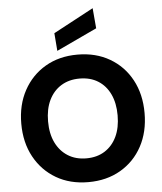

<svg xmlns="http://www.w3.org/2000/svg" viewBox="-63 -1020 916 1086"><g transform="rotate(-5 395.0 -477.0)"><path d="M395 12Q291 12 212.5 -34Q134 -80 89.5 -161.5Q45 -243 45 -350Q45 -457 89.5 -538.5Q134 -620 212.5 -666Q291 -712 395 -712Q499 -712 578 -666Q657 -620 701 -538.5Q745 -457 745 -350Q745 -243 701 -161.5Q657 -80 578 -34Q499 12 395 12ZM395 -123Q456 -123 500 -151Q544 -179 568 -229.5Q592 -280 592 -350Q592 -420 568 -470.5Q544 -521 500 -548.5Q456 -576 395 -576Q335 -576 290.5 -548.5Q246 -521 221.5 -470.5Q197 -420 197 -350Q197 -280 221.5 -229.5Q246 -179 290.5 -151Q335 -123 395 -123ZM284 -743 276 -844 504 -966 514 -851Z"/></g></svg>

Font: DM Sans 18pt Black
Style: Regular
Weight: 900
Designer: Colophon Foundry, Jonny Pinhorn
Foundry: Colophon Foundry
Version: Version 4.004;gftools[0.9.30]